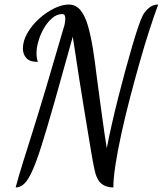

<svg xmlns="http://www.w3.org/2000/svg" viewBox="-20 -740 718 847"><path d="M49 87Q62 38 80.5 -21Q99 -80 124.5 -161Q150 -242 183.5 -354Q217 -466 261 -618Q263 -622 265.5 -634.5Q268 -647 268 -658Q268 -668 265 -673Q262 -678 254 -678Q231 -678 210 -660Q189 -642 173.5 -615Q158 -588 149.5 -558.5Q141 -529 141 -506Q141 -484 147 -467Q111 -467 96 -484Q81 -501 81 -526Q81 -560 101 -594.5Q121 -629 152.5 -657.5Q184 -686 219 -703Q254 -720 283 -720Q315 -720 335.5 -694.5Q356 -669 368.5 -624.5Q381 -580 390 -524Q399 -468 406 -408Q414 -348 420.5 -299Q427 -250 432.5 -211Q438 -172 442.5 -141Q447 -110 451 -86Q460 -133 473 -190.5Q486 -248 501.5 -309.5Q517 -371 533 -429.5Q549 -488 563.5 -537.5Q578 -587 590 -622Q602 -657 609 -670Q615 -684 633.5 -702Q652 -720 678 -720Q661 -675 639.5 -608.5Q618 -542 596 -464.5Q574 -387 553 -306.5Q532 -226 515.5 -150.5Q499 -75 489.5 -13.5Q480 48 480 87Q447 87 426 69Q405 51 396 4Q391 -19 383.5 -62.5Q376 -106 367 -161.5Q358 -217 348 -277.5Q338 -338 329 -395.5Q320 -453 313 -500.5Q306 -548 301 -578Q254 -408 220.5 -290.5Q187 -173 163.5 -98.5Q140 -24 121.5 16Q103 56 86 71.5Q69 87 49 87Z"/></svg>

Font: Dancing Script Medium
Style: Regular
Weight: 500
Designer: Pablo Impallari
Foundry: Pablo Impallari
Version: Version 2.000